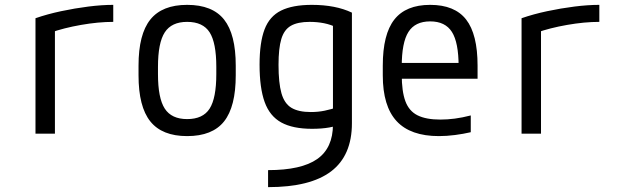

<svg xmlns="http://www.w3.org/2000/svg" viewBox="-20 -550 2540 790"><path d="M126 -475Q175 -492 231.5 -504Q288 -516 343.5 -523Q399 -530 446 -530V-460Q385 -460 313.5 -447.5Q242 -435 186 -415L206 -453V0H126Z M750 10Q647 10 598.5 -50.5Q550 -111 550 -240V-280Q550 -409 598.5 -469.5Q647 -530 750 -530Q854 -530 902 -469.5Q950 -409 950 -280V-240Q950 -111 902 -50.5Q854 10 750 10ZM750 -60Q815 -60 842.5 -103Q870 -146 870 -245V-275Q870 -374 842.5 -417Q815 -460 750 -460Q686 -460 658 -417Q630 -374 630 -275V-245Q630 -146 658 -103Q686 -60 750 -60Z M1083 150Q1220 150 1285 104.5Q1350 59 1350 -38V-480L1370 -435Q1341 -449 1313 -454.5Q1285 -460 1254 -460Q1205 -460 1177 -444Q1149 -428 1137.5 -389.5Q1126 -351 1126 -283Q1126 -209 1138 -166.5Q1150 -124 1179 -106.5Q1208 -89 1259 -89Q1289 -89 1315.5 -94.5Q1342 -100 1372 -110L1393 -40Q1366 -31 1335 -25.5Q1304 -20 1264 -20Q1185 -20 1137.5 -46Q1090 -72 1069 -130Q1048 -188 1048 -284Q1048 -375 1068.5 -429Q1089 -483 1136.5 -506.5Q1184 -530 1263 -530Q1361 -530 1428 -498V-43Q1428 90 1342.5 155Q1257 220 1083 220Z M1786 10Q1669 10 1612 -51.5Q1555 -113 1555 -240V-280Q1555 -409 1602.5 -469.5Q1650 -530 1750 -530Q1851 -530 1898 -469.5Q1945 -409 1945 -280V-226H1594V-291H1885L1867 -268V-277Q1867 -375 1839.5 -418.5Q1812 -462 1750 -462Q1688 -462 1660.5 -418.5Q1633 -375 1633 -277V-243Q1633 -174 1648 -133.5Q1663 -93 1698 -75.5Q1733 -58 1792 -58Q1821 -58 1851.5 -62Q1882 -66 1917 -75V-6Q1887 1 1852.5 5.5Q1818 10 1786 10Z M2126 -475Q2175 -492 2231.5 -504Q2288 -516 2343.5 -523Q2399 -530 2446 -530V-460Q2385 -460 2313.5 -447.5Q2242 -435 2186 -415L2206 -453V0H2126Z"/></svg>

Font: M PLUS 1 Code
Style: Regular
Weight: 400
Designer: Coji Morishita
Foundry: UNDERFOREST DESIGN
Version: Version 1.005